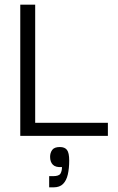

<svg xmlns="http://www.w3.org/2000/svg" viewBox="-20 -583 508 824"><path d="M67 -10V-563H131V-10ZM67 0V-56H443V0ZM191 221V173H208Q233 173 239.5 162Q246 151 246 134Q219 136 207 124Q195 112 195 90Q195 73 204 60.5Q213 48 237 48Q258 48 267.5 60.5Q277 73 277 106Q277 140 271 166Q265 192 250.5 206.5Q236 221 210 221Z"/></svg>

Font: Darker Grotesque Medium
Style: Regular
Weight: 500
Designer: Gabriel Lam
Foundry: TypeRant
Version: Version 1.000;gftools[0.9.28]